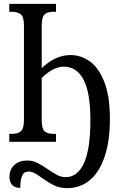

<svg xmlns="http://www.w3.org/2000/svg" viewBox="-20 -734 629 994"><path d="M29 181Q29 144 54 120.5Q79 97 121 97Q148 97 171 108Q194 119 226 141Q257 162 277 172.5Q297 183 321 183Q381 183 414.5 111Q448 39 448 -113Q448 -256 412 -322.5Q376 -389 311 -389Q281 -389 251 -372.5Q221 -356 196 -330V-113Q196 -69 210 -55Q224 -41 255 -41H270V0H28V-41H41Q73 -41 88.5 -55Q104 -69 104 -113V-603Q104 -645 88.5 -659Q73 -673 41 -673H28V-714H270V-673H255Q224 -673 210 -658.5Q196 -644 196 -601V-381Q266 -449 345 -449Q398 -449 444 -417Q490 -385 519.5 -311Q549 -237 549 -119Q549 -2 521 79Q493 160 443.5 200Q394 240 328 240Q290 240 261 226Q232 212 198 188Q174 170 158.5 162Q143 154 128 154Q104 154 94.5 176Q85 198 85 239Q59 239 44 224.5Q29 210 29 181Z"/></svg>

Font: Noto Serif Cond
Style: Regular
Weight: 400
Width: 3
Designer: Monotype Design Team
Foundry: Monotype Imaging Inc.
Version: Version 1.001